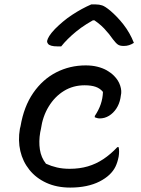

<svg xmlns="http://www.w3.org/2000/svg" viewBox="-20 -838 640 869"><path d="M368 -542Q397 -542 421 -536Q445 -530 463.5 -519.5Q482 -509 496 -495Q516 -475 524 -450.5Q532 -426 527 -406L525 -393Q520 -367 506.5 -346.5Q493 -326 473.5 -314Q454 -302 431 -302Q426 -302 420 -303.5Q414 -305 409 -307V-313Q427 -340 436 -366.5Q445 -393 446 -422Q433 -438 413 -445Q393 -452 363 -452Q311 -452 269.5 -426.5Q228 -401 200.5 -356Q173 -311 165 -253L162 -239Q155 -198 160.5 -161.5Q166 -125 188 -97Q212 -86 238 -80Q264 -74 295 -74Q340 -74 377.5 -85Q415 -96 448 -118Q481 -140 511 -172H517Q519 -163 519 -152Q519 -141 517 -129Q512 -103 502.5 -83.5Q493 -64 475 -47Q457 -30 430.5 -16.5Q404 -3 370.5 4Q337 11 298 11Q237 11 190 -10.5Q143 -32 113 -69.5Q83 -107 72 -154.5Q61 -202 70 -255L73 -267Q88 -356 130.5 -417.5Q173 -479 234.5 -510.5Q296 -542 368 -542ZM393 -818Q398 -818 402 -818Q406 -818 413 -818Q429 -818 442.5 -813.5Q456 -809 480 -789Q494 -777 509 -761.5Q524 -746 538.5 -727.5Q553 -709 565 -688Q577 -667 586 -644Q575 -637 564 -633.5Q553 -630 540 -630Q523 -630 514 -636Q505 -642 492 -659Q475 -684 451 -709.5Q427 -735 383 -762L438 -746H372L429 -761Q367 -730 325 -695.5Q283 -661 257 -628H241Q223 -628 212.5 -631Q202 -634 197.5 -639.5Q193 -645 193 -652Q195 -662 203 -675Q211 -688 229 -707Q246 -724 265 -740Q284 -756 306 -770.5Q328 -785 350 -797Q372 -809 393 -818Z"/></svg>

Font: Rec Mono Duotone
Style: Italic
Weight: 400
Italic angle: -10°
Monospace: yes
Version: Version 1.085; ttfautohint (v1.8.4.7-5d5b)